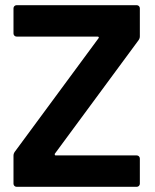

<svg xmlns="http://www.w3.org/2000/svg" viewBox="-20 -720 597 740"><path d="M44 0Q39 0 35.5 -3.5Q32 -7 32 -12V-120Q32 -128 37 -135L360 -573Q361 -574 361 -575Q361 -576 360 -577.5Q359 -579 356 -579H44Q39 -579 35.5 -582.5Q32 -586 32 -591V-688Q32 -693 35.5 -696.5Q39 -700 44 -700H507Q512 -700 515.5 -696.5Q519 -693 519 -688V-580Q519 -572 514 -565L191 -127Q191 -126 191 -125Q191 -124 191.5 -122.5Q192 -121 195 -121H507Q512 -121 515.5 -117.5Q519 -114 519 -109V-12Q519 -7 515.5 -3.5Q512 0 507 0Z"/></svg>

Font: LinhAnh
Style: Bold
Weight: 700
Designer: Jeremy Tribby
Foundry: Tribby Type
Version: Version 1.408